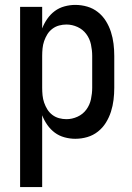

<svg xmlns="http://www.w3.org/2000/svg" viewBox="-20 -558 540 783"><path d="M62 205V-530H152V-442Q160 -463 173 -481.5Q186 -500 203.5 -513Q221 -526 243 -532Q265 -538 287 -538Q312 -538 336 -531Q360 -524 379.5 -508.5Q399 -493 412 -472Q425 -451 432.5 -427.5Q440 -404 443 -379.5Q446 -355 446 -330V-200Q446 -175 443 -150.5Q440 -126 432.5 -102.5Q425 -79 412 -58Q399 -37 379.5 -21.5Q360 -6 336 1Q312 8 287 8Q265 8 243 2Q221 -4 203.5 -17Q186 -30 173 -48.5Q160 -67 152 -88V205ZM251 -72Q274 -72 296 -82Q318 -92 332 -111Q346 -130 351 -153.5Q356 -177 356 -200V-330Q356 -353 351 -376.5Q346 -400 332 -419Q318 -438 296 -448Q274 -458 251 -458Q236 -458 221 -454Q206 -450 193.5 -440.5Q181 -431 173 -418Q165 -405 160 -390.5Q155 -376 153.5 -360.5Q152 -345 152 -330V-200Q152 -185 153.5 -169.5Q155 -154 160 -139.5Q165 -125 173 -112Q181 -99 193.5 -89.5Q206 -80 221 -76Q236 -72 251 -72Z"/></svg>

Font: iosevka_custom_sans_ss08 Md
Style: Regular
Weight: 500
Designer: Belleve Invis
Foundry: Belleve Invis
Version: Version 10.3.0; ttfautohint (v1.8.3)